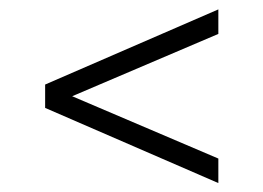

<svg xmlns="http://www.w3.org/2000/svg" viewBox="-20 -590 575 419"><path d="M456.5 -190.5 78.5 -354.5V-405.5L456.5 -569.5V-516L137.5 -380L456.5 -244Z"/></svg>

Font: Encode Sans Lt
Style: Regular
Weight: 300
Designer: Multiple Designers
Foundry: Impallari Type
Version: Version 3.002; ttfautohint (v1.8.3) -l 8 -r 50 -G 200 -x 14 